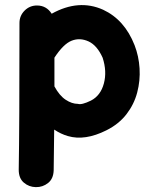

<svg xmlns="http://www.w3.org/2000/svg" viewBox="-20 -550 614 769"><path d="M195 132Q196 45 197 -31Q224 -13 252 -5Q320 15 406 -28Q456 -53 486.5 -92.5Q517 -132 529.5 -179.5Q542 -227 539 -276Q536 -325 519 -369Q479 -471 393 -511Q295 -555 187 -495Q166 -528 128 -528Q99 -528 78.5 -507.5Q58 -487 58 -458Q58 -43 55 130Q55 164 75.5 181.5Q96 199 123.5 199.5Q151 200 172.5 183Q194 166 195 132ZM292 -134Q268 -134 243 -150.5Q218 -167 198 -204V-319Q234 -374 267 -387Q300 -400 335 -384Q369 -368 391 -319Q409 -264 396 -215.5Q383 -167 344 -147Q307 -129 292 -134Z"/></svg>

Font: Balsamiq Sans
Style: Bold
Weight: 700
Designer: Michael Angeles
Foundry: Balsamiq SRL
Version: Version 1.020; ttfautohint (v1.8.4.7-5d5b);gftools[0.9.26]